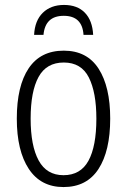

<svg xmlns="http://www.w3.org/2000/svg" viewBox="-20 -747 514 777"><path d="M426 -267Q426 -136 378.5 -63Q331 10 237 10Q145 10 96.5 -63.5Q48 -137 48 -267Q48 -399 96 -470.5Q144 -542 238 -542Q332 -542 379 -469Q426 -396 426 -267ZM104 -267Q104 -157 136.5 -97.5Q169 -38 237 -38Q306 -38 338 -96.5Q370 -155 370 -267Q370 -373 339.5 -433.5Q309 -494 238 -494Q168 -494 136 -435.5Q104 -377 104 -267ZM239 -727Q293 -727 323.5 -695.5Q354 -664 357 -606H318Q313 -683 238 -683Q163 -683 156 -606H118Q121 -664 153.5 -695.5Q186 -727 239 -727Z"/></svg>

Font: Noto Sans Condensed Light
Style: Regular
Weight: 300
Width: 3
Designer: Monotype Design Team
Foundry: Monotype Imaging Inc.
Version: Version 2.013; ttfautohint (v1.8.4.7-5d5b)